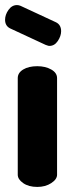

<svg xmlns="http://www.w3.org/2000/svg" viewBox="-25 -737 289 757"><path d="M122 0Q88 0 66.5 -15Q45 -30 45 -48V-429Q45 -450 66.5 -463Q88 -476 122 -476Q154 -476 177 -463Q200 -450 200 -429V-48Q200 -30 177 -15Q154 0 122 0ZM170 -556Q166 -556 162.5 -557.5Q159 -559 155 -560L15 -625Q-5 -635 -5 -659Q-5 -679 8.5 -698Q22 -717 42 -717Q49 -717 56 -714L196 -649Q216 -639 216 -614Q216 -595 203 -575.5Q190 -556 170 -556Z"/></svg>

Font: Dosis ExtraBold
Style: Regular
Weight: 800
Designer: EdgarTolentino, PabloImpallari, IginoMarini
Foundry: EdgarTolentino, PabloImpallari, IginoMarini
Version: Version 3.001; ttfautohint (v1.8.2)